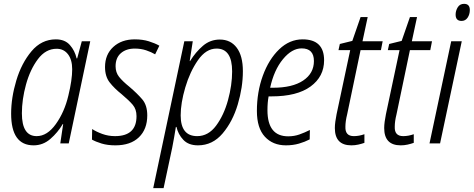

<svg xmlns="http://www.w3.org/2000/svg" viewBox="-20 -747 2467 1000"><path d="M171 -38Q94 -38 94 -157Q94 -229 115.5 -307Q137 -385 177.5 -439Q218 -493 275 -493Q312 -493 334 -464.5Q356 -436 356 -386Q356 -331 336 -249Q316 -164 271 -101Q226 -38 171 -38ZM155 10Q204 10 242.5 -23.5Q281 -57 307 -101H309L294 0H338L450 -532H406L382 -443H379Q370 -483 344 -512.5Q318 -542 271 -542Q196 -542 144 -480Q92 -418 65 -328Q38 -238 38 -155Q38 10 155 10Z M581 10Q660 10 703.5 -32Q747 -74 747 -146Q747 -199 721 -229.5Q695 -260 654 -295Q618 -324 600 -347Q582 -370 582 -402Q582 -446 609.5 -470Q637 -494 682 -494Q714 -494 741 -485Q768 -476 788 -464L810 -509Q787 -522 755 -532Q723 -542 682 -542Q613 -542 570 -502.5Q527 -463 527 -398Q527 -349 551 -318Q575 -287 614 -256Q652 -224 671.5 -201Q691 -178 691 -142Q691 -38 579 -38Q544 -38 512.5 -49.5Q481 -61 460 -75L459 -20Q478 -9 509 0.5Q540 10 581 10Z M1007 -38Q921 -38 921 -146Q921 -210 945 -291.5Q969 -373 1011 -433.5Q1053 -494 1108 -494Q1189 -494 1189 -375Q1189 -304 1167.5 -225.5Q1146 -147 1105.5 -92.5Q1065 -38 1007 -38ZM778 233H832L877 22Q882 -3 887 -32Q892 -61 896 -86H899Q908 -47 935 -18.5Q962 10 1011 10Q1087 10 1139.5 -52Q1192 -114 1218.5 -203.5Q1245 -293 1245 -376Q1245 -456 1213 -498.5Q1181 -541 1125 -541Q1075 -541 1037 -508.5Q999 -476 970 -429H968L984 -532H940Z M1469 10Q1506 10 1537 1Q1568 -8 1593 -21L1594 -70Q1566 -56 1539 -46.5Q1512 -37 1481 -37Q1373 -37 1373 -173Q1373 -214 1379 -245H1394Q1527 -245 1597.5 -296.5Q1668 -348 1668 -433Q1668 -542 1556 -542Q1488 -542 1434 -490Q1380 -438 1349 -353Q1318 -268 1318 -169Q1318 -80 1359.5 -35Q1401 10 1469 10ZM1387 -290Q1407 -382 1453.5 -438.5Q1500 -495 1551 -495Q1615 -495 1615 -429Q1615 -365 1559 -327.5Q1503 -290 1402 -290Z M1810 10Q1829 10 1846.5 6Q1864 2 1878 -3V-48Q1850 -38 1823 -38Q1777 -38 1779 -87Q1779 -115 1788 -151L1858 -486H1964L1973 -532H1868L1895 -658H1858L1815 -534L1750 -518L1743 -486H1804L1733 -152Q1729 -132 1726.5 -113.5Q1724 -95 1724 -80Q1724 10 1810 10Z M2067 10Q2086 10 2103.5 6Q2121 2 2135 -3V-48Q2107 -38 2080 -38Q2034 -38 2036 -87Q2036 -115 2045 -151L2115 -486H2221L2230 -532H2125L2152 -658H2115L2072 -534L2007 -518L2000 -486H2061L1990 -152Q1986 -132 1983.5 -113.5Q1981 -95 1981 -80Q1981 10 2067 10Z M2384 -638Q2404 -638 2415.5 -655Q2427 -672 2427 -695Q2427 -727 2397 -727Q2375 -727 2364 -709Q2353 -691 2353 -671Q2353 -638 2384 -638ZM2217 0H2272L2385 -532H2330Z"/></svg>

Font: Noto Sans Display SemiCondensed Light
Style: Italic
Weight: 300
Width: 4
Italic angle: -12°
Designer: Monotype Design Team
Foundry: Monotype Imaging Inc.
Version: Version 1.900